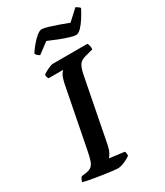

<svg xmlns="http://www.w3.org/2000/svg" viewBox="-234 -1009 941 1097"><g transform="rotate(-30 236.0 -460.0)"><path d="M205 0Q198 0 176.8 -2.5Q155.5 -5 127 -9.2Q98.5 -13.5 70 -18Q41.5 -22.5 19.5 -27Q-2.5 -31.5 -10.5 -34.5Q-8.5 -44 -3.8 -52.8Q1 -61.5 5 -65L36 -69Q58 -72.5 70.8 -82.5Q83.5 -92.5 91 -114.2Q98.5 -136 105.5 -172L182.5 -565.5Q192 -612.5 203.2 -628Q214.5 -643.5 216.5 -644.5H119.5Q117.5 -648 115 -654.8Q112.5 -661.5 112.5 -671Q119.5 -678 133.8 -685.5Q148 -693 161.8 -698.5Q175.5 -704 181 -704H410.5Q414 -699.5 417.2 -688.5Q420.5 -677.5 419 -662.5L370 -649.5Q337 -641.5 324.2 -622.5Q311.5 -603.5 303.5 -563.5L221.5 -143.5Q216.5 -118 206.8 -100.2Q197 -82.5 190 -75.5L288 -63Q290.5 -59 291.8 -50Q293 -41 292 -34.5Q276 -21.5 250 -10.8Q224 0 205 0ZM380.5 -779.5Q367.5 -779.5 338.8 -788.2Q310 -797 276.5 -810.2Q243 -823.5 215.5 -835.5L144.5 -782.5Q139.5 -786 131.2 -792Q123 -798 121 -808.5Q136 -831 154.8 -853.5Q173.5 -876 192.8 -891.5Q212 -907 226.5 -907Q239.5 -907 267.5 -898.5Q295.5 -890 328.2 -878.5Q361 -867 387.5 -856.5L456 -919.5Q461.5 -916 469.2 -911.2Q477 -906.5 482 -899.5Q468.5 -873 450.8 -845Q433 -817 414.8 -798.2Q396.5 -779.5 380.5 -779.5Z"/></g></svg>

Font: Texturina Medium
Style: Italic
Weight: 500
Italic angle: -11°
Designer: Guillermo Torres Carreño
Foundry: Omnibus-Type
Version: Version 1.002